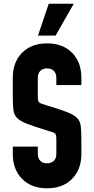

<svg xmlns="http://www.w3.org/2000/svg" viewBox="-20 -1000 505 1036"><path d="M234 16Q149.5 16 99.2 -35Q49 -86 49 -169V-209H184V-169Q184 -146.5 197 -132.8Q210 -119 234 -119Q258 -119 271 -132.8Q284 -146.5 284 -169V-246Q284 -259 283 -266.5Q282 -274 277.8 -278.5Q273.5 -283 263.2 -286.8Q253 -290.5 234 -296Q164.5 -317 126.5 -331.8Q88.5 -346.5 72 -363.5Q55.5 -380.5 52.2 -407.8Q49 -435 49 -481V-581Q49 -664.5 99.2 -715.2Q149.5 -766 234 -766Q319 -766 369 -715.2Q419 -664.5 419 -581V-541H284V-581Q284 -603.5 271 -617.2Q258 -631 234 -631Q210 -631 197 -617.2Q184 -603.5 184 -581V-481Q184 -468 185 -460.5Q186 -453 190.2 -448.5Q194.5 -444 205 -440.2Q215.5 -436.5 234 -431Q303.5 -410 341.5 -395.2Q379.5 -380.5 396 -363.5Q412.5 -346.5 415.8 -319.2Q419 -292 419 -246V-169Q419 -86 369 -35Q319 16 234 16ZM185 -808 243 -980H378L280 -808Z"/></svg>

Font: Mohave Light
Style: Bold
Weight: 700
Version: Version 2.003